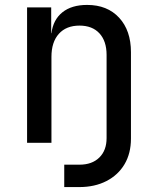

<svg xmlns="http://www.w3.org/2000/svg" viewBox="-20 -580 640 780"><path d="M241 180V89H303Q354 89 383.5 60Q413 31 413 -19V-357Q413 -413 384 -444.5Q355 -476 303 -476Q249 -476 219 -442.5Q189 -409 189 -349V0H90V-550H188V-445H189Q196 -500 233.5 -530Q271 -560 334 -560Q416 -560 464 -508Q512 -456 512 -368V-17Q512 43 486 87Q460 131 412.5 155.5Q365 180 302 180Z"/></svg>

Font: JetBrains Mono NL Medium
Style: Regular
Weight: 500
Monospace: yes
Designer: Philipp Nurullin, Konstantin Bulenkov
Foundry: JetBrains
Version: Version 2.305; ttfautohint (v1.8.4.7-5d5b)